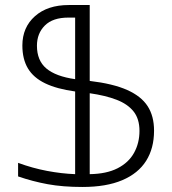

<svg xmlns="http://www.w3.org/2000/svg" viewBox="-20 -734 686 764"><path d="M308 10Q230 10 170 -1Q110 -12 52 -32V-86Q109 -65 167 -54Q225 -43 279 -41V-370Q206 -380 159.5 -402.5Q113 -425 91 -462Q69 -499 69 -553Q69 -625 119 -669.5Q169 -714 254 -714H337V-412Q430 -401 486 -376Q542 -351 567.5 -311.5Q593 -272 593 -214Q593 -144 561.5 -94Q530 -44 466.5 -17Q403 10 308 10ZM337 -41Q404 -42 448 -64.5Q492 -87 513.5 -126Q535 -165 535 -213Q535 -261 511.5 -290.5Q488 -320 444 -337Q400 -354 337 -363ZM279 -419V-664H252Q190 -664 158.5 -632.5Q127 -601 127 -552Q127 -493 164.5 -461.5Q202 -430 279 -419Z"/></svg>

Font: Noto Sans Armenian Light
Style: Regular
Weight: 300
Designer: Monotype Design Team
Foundry: Monotype Imaging Inc.
Version: Version 2.007